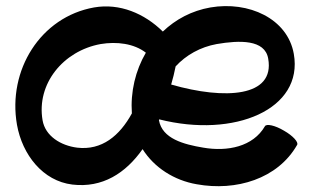

<svg xmlns="http://www.w3.org/2000/svg" viewBox="-20 -589 1059 645"><path d="M978 -102C984 -111 964 -133 934 -150C904 -168 875 -174 870 -165C830 -96 744 -79 663 -93C597 -104 525 -123 514 -185V-186L515 -188C768 -124 1000 -222 967 -408C946 -527 815 -586 687 -564C624 -553 570 -524 527 -483C465 -544 382 -579 296 -564C116 -532 5 -353 37 -170C55 -69 124 19 223 31C324 43 402 -7 459 -88C498 -26 565 17 641 30C773 54 913 12 978 -102ZM708 -441C784 -454 870 -457 881 -392C904 -263 736 -253 555 -305C561 -325 566 -346 570 -366C605 -404 653 -431 708 -441ZM239 -93C184 -100 132 -132 123 -185C102 -307 192 -418 318 -441C372 -450 430 -443 470 -412C435 -352 418 -281 423 -208C382 -133 322 -83 239 -93Z"/></svg>

Font: Nupuram
Style: Bold
Weight: 700
Designer: Santhosh Thottingal (santhosh.thottingal@gmail.com)
Foundry: SMC
Version: Version 1.000